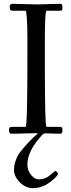

<svg xmlns="http://www.w3.org/2000/svg" viewBox="-20 -692 373 1002"><path d="M172.1 2.9 43.9 6.1Q33.4 6.1 30.3 2.1Q27.1 -2 27.1 -13.4Q27.1 -24.9 31.1 -27.5Q35.2 -30 48.1 -30H114Q123 -30 123 -394V-491.9Q123 -562.3 119.8 -599.1Q116.5 -636 115 -636H49.1Q38.8 -636 34.9 -639Q31 -642.1 31 -654.1Q31 -666 34.7 -669.1Q38.3 -672.1 49.1 -672.1L174.1 -668.9Q174.1 -668.9 292 -672.1Q300.8 -672.1 303.3 -668.1Q305.9 -664.1 305.9 -652.3Q305.9 -640.6 303.1 -638.3Q300.3 -636 288.1 -636H222.9Q214.1 -636 214.1 -481V-345.9Q214.1 -30 222.9 -30H292Q300.5 -30 303.2 -26.6Q305.9 -23.2 305.9 -12.7Q305.9 -2.2 303.2 2Q300.5 6.1 292 6.1L218 3.9Q208.3 3.9 204.1 8.1Q123 93 123 167Q123 198.5 142.5 221.2Q161.9 243.9 179.9 243.9Q198 243.9 211.1 239.4Q224.1 234.9 233.2 228.4Q242.2 221.9 249.5 215.3Q266.6 200 269.5 200Q272.5 200 277.7 206.7Q283 213.4 283 215.7Q283 218 277 225.7Q271 233.4 258.9 244.3Q246.8 255.1 231.4 265.4Q194.1 290 148.9 290Q127.2 290 104.9 276.5Q82.5 262.9 67.7 240.4Q53 217.8 53 195.9Q53 174.1 59 154.8Q64.9 135.5 71.7 122.1Q78.4 108.6 95.7 88.4Q135.7 40.8 174.6 6.8Q179 2.9 172.1 2.9Z"/></svg>

Font: Fanwood Text
Style: Regular
Weight: 400
Version: Version 1.1001